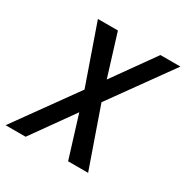

<svg xmlns="http://www.w3.org/2000/svg" viewBox="-174 -800 902 931"><g transform="rotate(30 277.0 -335.0)"><path d="M-19 0 226 -341 111 -670H223L295 -437L461 -670H573L328 -329L443 0H331L259 -233L93 0Z"/></g></svg>

Font: Lode Dark
Style: Bold Italic
Weight: 700
Italic angle: -11°
Monospace: yes
Designer: Belleve Invis
Foundry: Belleve Invis
Version: Version 29.2.0; ttfautohint (v1.8.3)